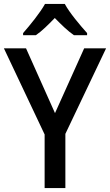

<svg xmlns="http://www.w3.org/2000/svg" viewBox="-20 -961 562 981"><path d="M311 -941H210C186 -897 134 -833 98 -792V-781H163C194 -802 226 -834 260 -869C294 -834 326 -803 358 -781H425V-792C389 -832 335 -896 311 -941ZM261 -383 113 -714H0L208 -274V0H314V-277L522 -714H410Z"/></svg>

Font: Noto Sans Khmer SemiCondensed Medium
Style: Regular
Weight: 500
Width: 4
Designer: Danh Hong and the Monotype Design Team
Foundry: Monotype Imaging Inc.
Version: Version 2.004